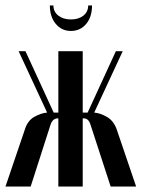

<svg xmlns="http://www.w3.org/2000/svg" viewBox="-28 -681 517 701"><path d="M304 -221Q299 -238 292.5 -243.5Q286 -249 276 -249H274V0H185V-249H184Q175 -249 167.5 -243.5Q160 -238 155 -221L84 0H-8L62 -206Q72 -240 96.5 -254Q121 -268 144 -270L40 -494H65L168 -270H185V-494H274V-270H292L395 -494H420L316 -270Q339 -268 363.5 -253.5Q388 -239 399 -206L469 0H376ZM294 -661H308Q308 -619 286.5 -593.5Q265 -568 231 -568Q197 -568 175.5 -594Q154 -620 154 -661H167Q167 -638 185 -624Q203 -610 231 -610Q259 -610 276.5 -624Q294 -638 294 -661Z"/></svg>

Font: Moniqa Narrow Heading
Style: Bold
Weight: 700
Width: 4
Designer: Rajesh Rajput
Foundry: Rajesh Rajput
Version: Version 1.000